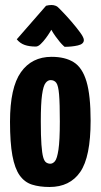

<svg xmlns="http://www.w3.org/2000/svg" viewBox="-20 -737 402 767"><path d="M178 10Q138 10 108 0.5Q78 -9 58.5 -36.5Q39 -64 29.5 -115.5Q20 -167 20 -251Q20 -387 63.5 -448.5Q107 -510 186 -510Q240 -510 274.5 -488.5Q309 -467 325.5 -411.5Q342 -356 342 -255Q342 -110 300.5 -50Q259 10 178 10ZM181 -83Q191 -83 199.5 -93Q208 -103 213.5 -139Q219 -175 219 -252Q219 -324 216 -359.5Q213 -395 205 -406Q197 -417 182 -417Q171 -417 162 -405.5Q153 -394 148 -358.5Q143 -323 143 -252Q143 -194 145.5 -159.5Q148 -125 152.5 -109Q157 -93 164.5 -88Q172 -83 181 -83ZM238 -550Q238 -550 232.5 -555Q227 -560 219 -569.5Q211 -579 202 -591.5Q193 -604 185 -618Q185 -618 179 -608Q173 -598 163 -584.5Q153 -571 142.5 -561Q132 -551 123 -551Q97 -551 78.5 -557.5Q60 -564 47 -580L164 -714Q175 -717 186 -717Q194 -717 202 -714Q210 -711 217 -703Q217 -703 232 -687.5Q247 -672 266 -650Q285 -628 300 -607.5Q315 -587 315 -577Q315 -561 291 -555.5Q267 -550 238 -550Z"/></svg>

Font: Yanone Kaffeesatz ExtraLight
Style: Regular
Weight: 200
Designer: Yanone (Cyrillic: Daniel Pouzeot, Huerta Tipografica, and Cyreal)
Foundry: Yanone
Version: Version 2.003